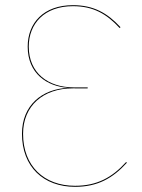

<svg xmlns="http://www.w3.org/2000/svg" viewBox="-20 -710 548 739"><path d="M260.8 -690.1C147.5 -690.1 86.6 -621.3 86.6 -530.6C86.6 -426.6 161.1 -377.6 241.6 -371.9C142 -367.5 64.6 -305.1 64.6 -195C64.6 -67.9 147.4 9.1 268.9 9.1C354.5 9.1 413.2 -22.9 468.6 -83.9L465.2 -86.1C411.5 -26.9 353.4 5.1 268.9 5.1C149.6 5.1 68.8 -70.9 68.8 -194.9C68.8 -302.6 145.9 -370 260.3 -369.9L317.3 -369.8L317.6 -373.7H263.5C166.2 -373.7 90.7 -428.3 90.7 -530.7C90.7 -618.3 150 -686.2 260.8 -686.2C339.3 -686.2 390.7 -656.2 440.6 -602L443.8 -605.3C393.3 -660.1 339.8 -690.1 260.8 -690.1Z"/></svg>

Font: Fira Sans Four
Style: Regular
Weight: 100
Designer: Carrois Corporate & Edenspiekermann AG
Foundry: Carrois Corporate GbR & Edenspiekermann AG
Version: Version 4.203;PS 004.203;hotconv 1.0.88;makeotf.lib2.5.64775